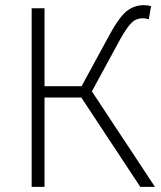

<svg xmlns="http://www.w3.org/2000/svg" viewBox="-20 -729 627 746"><path d="M582 -3H525L296 -350H153V-3H103V-697H153V-394H297L397 -578Q440 -659 470 -684Q500 -709 539 -709Q554 -709 567 -705L558 -654Q546 -658 536 -658Q520 -658 507 -652Q494 -646 477.5 -624.5Q461 -603 437 -558L337 -374Z"/></svg>

Font: LXGW 975 Gothic SC 200W
Style: Regular
Weight: 200
Version: Version 2.01;February 25, 2021